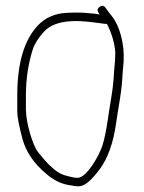

<svg xmlns="http://www.w3.org/2000/svg" viewBox="-20 -665 499 667"><path d="M326.5 -615C313.8 -617 302 -618.3 291 -619C259.9 -621.3 262.3 -622.2 213.6 -620.5C172.9 -619.1 137.5 -604.3 111 -576C63.7 -525.3 40 -444.6 40 -334V-276.7C40 -259.1 46 -227.7 58.1 -182.4C70.2 -137.1 98 -96.5 141.5 -60.5C164.1 -41 187.4 -28.4 215.2 -22.8C234.4 -18.9 248 -17.3 256 -18C275.4 -19.3 298.1 -39.1 326.5 -77.3C354.9 -115.6 373.9 -169.2 383.5 -238C393.9 -312 401.9 -334.5 406.5 -417L409.5 -451C413.1 -512.9 395.2 -576.5 368.5 -609.1C359.8 -619.7 352.7 -629.2 347 -637.5C341.3 -645.8 334.3 -647 326 -641C314 -632.4 319.9 -623.3 326.5 -615ZM380.5 -483C380.5 -473.7 380.2 -463.7 379.5 -453L376.5 -419C374.4 -382.4 371.2 -352.3 366.9 -328.6C358.3 -280.6 349.9 -202.2 335.7 -159C324.6 -124.8 282.2 -49.3 250.7 -47.2C242.9 -46.7 230.3 -49 212.8 -54C193.1 -58.1 174.5 -69.3 155.9 -87.6C146.6 -95.4 131.9 -111.9 111.9 -137C93.1 -160.7 70 -240.5 70 -284V-334C70 -389.7 77.9 -442.5 93.5 -492.3C99.9 -512.5 113.1 -533.5 133.1 -555.2C153.1 -576.9 184.1 -589 227.3 -591.4C268.8 -593.6 302.2 -587.4 345.5 -582H351.5C368.6 -547.9 378.2 -514.9 380.5 -483Z"/></svg>

Font: MewTooHand
Style: Condensed
Weight: 400
Designer: Mew Too, Robert Jablonski
Version: Version 0.77